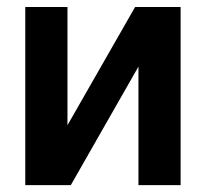

<svg xmlns="http://www.w3.org/2000/svg" viewBox="-20 -540 601 560"><path d="M53.7 -519.5H176.8V-174.8L374 -519.5H506.8V0H383.8V-345.7L186.5 0H53.7Z"/></svg>

Font: DINish
Style: Bold
Weight: 700
Designer: Bert Driehuis
Foundry: Playbeing
Version: Version 3.008; git-95204e4c-release